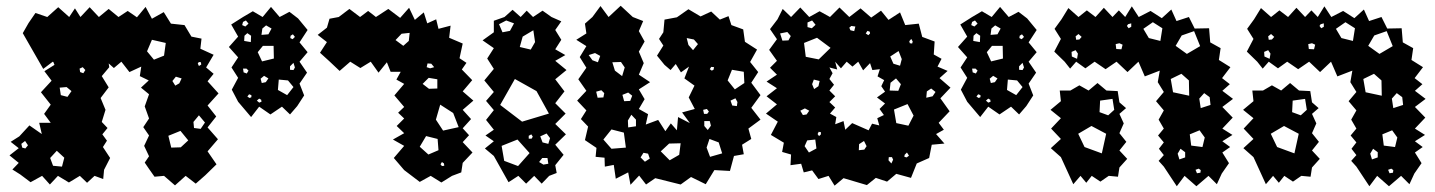

<svg xmlns="http://www.w3.org/2000/svg" viewBox="-20 -620 4979 666"><path d="M79 -470 59 -505 79 -540 103 -575 144 -561 182 -595 220 -561 240 -591 259 -561 291 -595 323 -561 357 -589 391 -561 423 -582 455 -560 485 -596 507 -555 548 -578 573 -538 620 -533 644 -493 679 -486 675 -451 721 -430 695 -386 721 -364 700 -338 738 -296 700 -254 730 -216 700 -178 736 -137 700 -95 731 -50 692 -12 659 17 624 -10 587 23 549 -10 516 -7 497 -34 482 -56 497 -78 480 -114 497 -150 477 -179 497 -209 482 -251 497 -293 469 -316 496 -341 465 -356 470 -389 429 -370 401 -406 375 -384 357 -400 359 -387 333 -356 357 -317 329 -280 346 -239 333 -197 353 -176 335 -154 351 -132 337 -110 362 -72 341 -31 338 1 308 -10 282 14 257 -10 219 13 181 -10 153 20 126 -10 86 12 50 -15 23 -32 45 -55 13 -81 45 -106 17 -128 47 -147 82 -185 125 -155 116 -194H156L133 -225L156 -257L122 -300L159 -340L134 -373L169 -395L165 -405L163 -406L130 -381ZM555 -471 507 -482 490 -442 514 -413 549 -427ZM677 -404 670 -405 666 -400 670 -391 678 -396ZM276 -377 267 -387 256 -382 258 -370 269 -366ZM610 -348 590 -354 578 -339 588 -323 602 -331ZM228 -304 211 -318 187 -316 191 -290 214 -284ZM691 -195 670 -220 651 -197 653 -176 676 -173ZM633 -133 606 -166 564 -149 574 -108 607 -109ZM77 -116 67 -131 54 -121 57 -108 68 -105ZM203 -73 177 -97 154 -72 164 -45 195 -42Z M806 -267 784 -309 806 -350 783 -386 806 -421 774 -457 806 -493 782 -535 823 -561 857 -581 891 -561 920 -596 950 -561 984 -579 1014 -556 1047 -516 1019 -473 1047 -439 1019 -406 1045 -368 1019 -330 1035 -289 1011 -252 986 -223 958 -250 918 -223 879 -250 851 -214ZM833 -549 823 -544 820 -533 831 -528 842 -538ZM922 -521 903 -532 890 -521 887 -499 911 -501ZM851 -496 838 -505 828 -496 827 -478 850 -474ZM996 -501 988 -496 987 -488 995 -484 1003 -492ZM929 -461H892L874 -439L889 -407L930 -417ZM1003 -386 998 -402 986 -390V-378L998 -377ZM842 -375 835 -382H823L825 -369L836 -365ZM911 -348 896 -357 884 -347 888 -332 902 -335ZM979 -341 947 -344 944 -308 976 -290 998 -318ZM852 -290 844 -293 838 -285 846 -280 852 -283ZM886 -274 879 -278 871 -271 879 -264 887 -267Z M1382 -30 1346 -72 1382 -114 1343 -136 1382 -158 1356 -183 1382 -209 1361 -229 1382 -249 1348 -289 1382 -329 1355 -344 1370 -371H1335L1322 -404L1293 -368L1266 -406L1230 -384L1195 -406L1158 -374L1122 -408L1090 -437L1114 -474L1082 -499L1114 -524L1123 -555L1155 -561L1192 -589L1229 -561L1257 -582L1284 -561L1327 -589L1368 -558L1399 -593L1419 -551L1450 -577L1462 -539L1493 -553L1501 -520L1543 -531L1538 -489L1585 -469L1574 -418L1598 -402L1582 -379L1618 -342L1585 -303L1622 -271L1585 -239L1614 -207L1585 -175L1607 -151L1585 -127L1619 -91L1585 -55L1580 -22L1548 -10L1511 13L1474 -10L1436 11ZM1401 -506 1373 -503 1352 -481 1379 -461 1398 -478ZM1476 -399 1463 -400 1460 -387 1472 -383 1486 -387ZM1497 -345 1467 -350 1446 -329 1468 -312 1497 -313ZM1552 -228 1507 -257 1492 -205 1517 -167 1571 -179ZM1498 -138 1458 -148 1436 -111 1466 -84 1501 -99ZM1520 -53 1513 -58 1508 -50 1513 -44 1521 -45Z M1693 -79 1662 -105 1693 -130 1664 -150 1693 -170 1666 -204 1693 -238 1666 -270 1693 -301 1660 -341 1693 -381 1670 -417 1693 -453 1654 -480 1693 -508V-548L1730 -561L1758 -586L1786 -561L1807 -583L1829 -561L1862 -583L1893 -561L1927 -546L1906 -516L1927 -482L1906 -449L1941 -429L1906 -409L1945 -377L1906 -345L1938 -303L1906 -262L1942 -226L1906 -190L1943 -154L1906 -118L1935 -83L1906 -47L1911 -20L1885 -10L1859 17L1833 -10L1805 17L1778 -10L1744 12ZM1763 -539 1736 -549 1711 -536 1723 -508 1749 -513ZM1830 -515 1793 -493 1783 -457 1821 -448 1836 -474ZM1841 -304 1766 -346 1715 -256 1791 -198 1884 -226ZM1876 -157 1854 -147 1862 -126 1882 -121 1888 -141ZM1823 -154 1814 -149V-139H1824L1828 -146ZM1817 -89 1775 -136 1720 -114 1729 -62 1777 -44ZM1879 -72H1861L1850 -58L1865 -49L1882 -52Z M2253 -2 2221 20 2197 -11 2167 21 2159 -22 2116 0 2109 -48 2078 -42 2077 -73 2046 -76 2049 -107 2009 -134 2020 -181 1995 -207 2014 -237 1982 -271 2014 -305 1986 -345 2014 -385 1991 -422 2014 -460 1979 -482 2014 -504 2009 -538 2035 -561 2063 -599 2091 -561 2133 -600 2175 -561 2211 -547 2196 -512 2216 -476 2196 -441 2213 -401 2196 -361 2235 -335 2196 -310 2216 -276 2196 -242 2228 -224 2220 -188 2263 -204 2288 -165 2307 -192 2328 -168 2332 -214 2373 -193 2346 -230 2390 -242 2369 -282 2389 -323 2354 -348 2370 -389 2342 -369 2324 -398 2306 -377 2285 -395 2259 -427 2281 -462 2266 -485 2281 -508 2285 -552 2328 -560 2368 -588 2410 -563 2447 -580 2477 -552 2507 -564 2517 -533 2558 -518 2564 -475 2606 -448 2582 -405 2610 -370 2586 -333 2618 -290 2586 -246 2618 -205 2576 -174 2586 -138 2554 -118 2560 -85 2526 -79 2512 -27 2458 -30 2428 19 2377 -6 2341 20ZM2387 -483 2362 -488 2368 -464 2384 -446 2401 -467ZM2062 -426 2044 -436 2022 -429 2035 -411 2054 -404ZM2134 -405 2104 -404 2113 -375 2138 -356 2147 -386ZM2457 -387 2447 -388 2442 -380 2449 -375 2455 -378ZM2560 -371 2519 -378 2504 -341 2529 -310 2562 -332ZM2066 -307 2048 -302 2053 -281 2073 -282 2076 -297ZM2159 -299 2139 -291 2145 -269 2166 -270 2173 -288ZM2538 -266 2531 -279 2514 -271 2520 -254 2536 -252ZM2439 -233 2432 -242 2419 -239 2422 -225H2433ZM2186 -205 2170 -222 2158 -202 2159 -178 2186 -182ZM2442 -200H2423V-183L2435 -169L2446 -184ZM2144 -160 2101 -171 2073 -136 2101 -104 2151 -108ZM2473 -126 2441 -138 2431 -108 2443 -76 2485 -88ZM2341 -123 2301 -122 2272 -95 2303 -64 2336 -83ZM2228 -87 2212 -90 2202 -74 2217 -59 2234 -70Z M2906 -2 2875 24 2854 -10 2819 1 2797 -29 2768 -22 2759 -52 2722 -47 2724 -84 2693 -93 2699 -125 2654 -152 2678 -198 2637 -226 2675 -258 2639 -286 2675 -314 2639 -337 2675 -361 2651 -385 2675 -409 2648 -447 2675 -484 2651 -519 2677 -553 2695 -589 2724 -561 2756 -594 2787 -561 2823 -581 2859 -561 2892 -594 2926 -561 2965 -591 3002 -559 3036 -583 3062 -551 3102 -577 3120 -533 3167 -538 3179 -492 3222 -476 3219 -431 3246 -416 3232 -389 3267 -374 3239 -349 3277 -316 3242 -279 3274 -234 3236 -194 3254 -170 3227 -155 3256 -122 3212 -118 3203 -72 3160 -53 3140 -3 3089 -17 3057 10 3018 -3 2987 22ZM2797 -549 2781 -542V-526L2796 -522L2809 -534ZM2947 -528 2933 -530 2926 -524 2930 -515 2943 -512ZM2997 -510 2989 -513 2983 -504 2992 -498 2998 -504ZM2723 -495 2711 -509 2686 -504 2694 -479 2715 -480ZM2861 -454 2814 -489 2769 -471 2775 -423 2820 -414ZM3141 -485 3134 -477 3136 -470 3144 -469 3146 -476ZM3108 -415 3097 -443 3068 -424 3079 -399 3102 -392ZM2993 -168 3005 -191 3030 -185 3023 -210 3046 -221 3031 -242 3050 -261 3022 -282 3050 -302 3037 -321 3047 -342 3024 -355 3032 -380 3006 -377 2998 -401 2974 -376 2957 -406 2937 -389 2917 -406 2897 -383 2877 -406 2884 -379 2857 -386 2868 -366 2857 -346 2873 -326 2857 -306 2877 -286 2857 -266 2877 -247 2859 -226 2881 -214 2877 -189 2906 -200 2912 -170 2936 -193ZM3088 -348 3069 -333 3066 -306 3096 -305 3105 -328ZM2823 -339 2803 -344 2797 -328 2804 -311 2819 -321ZM3210 -313 3195 -303 3193 -281 3215 -286 3225 -301ZM3149 -219 3128 -259 3081 -240 3089 -193 3131 -184ZM2787 -236 2772 -244 2756 -236 2765 -221 2778 -223ZM2828 -161 2820 -163 2816 -155 2821 -148 2827 -153ZM2808 -136 2780 -133 2771 -113 2786 -91 2812 -105ZM2977 -131 2960 -120 2959 -99 2978 -101 2986 -113ZM3126 -91 3118 -83 3117 -76 3125 -74 3133 -80ZM3074 -75H3063L3062 -64L3072 -53L3078 -66Z M3335 -267 3313 -309 3335 -350 3312 -386 3335 -421 3303 -457 3335 -493 3311 -535 3352 -561 3386 -581 3420 -561 3449 -596 3479 -561 3513 -579 3543 -556 3576 -516 3548 -473 3576 -439 3548 -406 3574 -368 3548 -330 3564 -289 3540 -252 3515 -223 3487 -250 3447 -223 3408 -250 3380 -214ZM3362 -549 3352 -544 3349 -533 3360 -528 3371 -538ZM3451 -521 3432 -532 3419 -521 3416 -499 3440 -501ZM3380 -496 3367 -505 3357 -496 3356 -478 3379 -474ZM3525 -501 3517 -496 3516 -488 3524 -484 3532 -492ZM3458 -461H3421L3403 -439L3418 -407L3459 -417ZM3532 -386 3527 -402 3515 -390V-378L3527 -377ZM3371 -375 3364 -382H3352L3354 -369L3365 -365ZM3440 -348 3425 -357 3413 -347 3417 -332 3431 -335ZM3508 -341 3476 -344 3473 -308 3505 -290 3527 -318ZM3381 -290 3373 -293 3367 -285 3375 -280 3381 -283ZM3415 -274 3408 -278 3400 -271 3408 -264 3416 -267Z M4017 -42 3999 -62 4017 -82 4000 -104 4017 -126 3997 -150 4017 -174 3999 -205 4017 -237 3990 -269 4017 -301 3996 -335 4003 -375 3951 -355 3929 -406 3891 -370 3853 -406 3815 -380 3777 -406 3745 -383 3713 -406 3692 -382 3673 -406 3637 -441 3660 -485 3638 -520 3662 -553 3686 -592 3721 -561 3750 -584 3780 -561 3809 -593 3839 -561 3861 -584 3883 -561 3906 -598 3930 -561 3971 -582 4010 -557 4043 -587 4061 -547 4104 -561 4124 -521 4174 -522 4178 -473 4214 -453 4208 -412 4248 -387 4219 -349 4246 -328 4220 -305 4257 -277 4220 -249 4256 -212 4220 -174 4255 -152 4220 -130 4247 -110 4220 -91 4243 -54 4218 -18 4201 19 4172 -10 4130 26 4089 -10 4062 26ZM4012 -522 3979 -543 3946 -520 3965 -488 4005 -478ZM3904 -539 3893 -536 3889 -530 3895 -522 3904 -527ZM4122 -512 4079 -497 4058 -461 4097 -433 4143 -460ZM3732 -492 3721 -502 3711 -494 3713 -482 3724 -483ZM3874 -465 3863 -470 3850 -467 3852 -450 3870 -449ZM3719 -434 3711 -446 3697 -440 3698 -424 3716 -416ZM4078 -364 4041 -346 4049 -300 4105 -288 4104 -341ZM3660 -75 3625 -106 3660 -138 3626 -174 3660 -210 3624 -239 3660 -269 3656 -306H3693L3724 -324L3756 -306L3787 -332L3818 -306L3857 -304L3863 -265L3886 -245L3863 -225L3878 -192L3863 -158L3887 -128L3863 -98L3890 -69L3863 -39L3858 -7L3826 -10L3797 10L3767 -10L3748 14L3728 -10L3703 19ZM4176 -283 4157 -297 4140 -278 4145 -245 4179 -256ZM3839 -277 3796 -271 3794 -231 3824 -220 3845 -239ZM3817 -156 3766 -183 3720 -156 3742 -110 3802 -88ZM4141 -168 4107 -154 4112 -115 4151 -110 4159 -143ZM4091 -92 4075 -104 4065 -87 4071 -67 4091 -74ZM4145 -30 4138 -35 4127 -31 4132 -19 4144 -21Z M4685 -42 4667 -62 4685 -82 4668 -104 4685 -126 4665 -150 4685 -174 4667 -205 4685 -237 4658 -269 4685 -301 4664 -335 4671 -375 4619 -355 4597 -406 4559 -370 4521 -406 4483 -380 4445 -406 4413 -383 4381 -406 4360 -382 4341 -406 4305 -441 4328 -485 4306 -520 4330 -553 4354 -592 4389 -561 4418 -584 4448 -561 4477 -593 4507 -561 4529 -584 4551 -561 4574 -598 4598 -561 4639 -582 4678 -557 4711 -587 4729 -547 4772 -561 4792 -521 4842 -522 4846 -473 4882 -453 4876 -412 4916 -387 4887 -349 4914 -328 4888 -305 4925 -277 4888 -249 4924 -212 4888 -174 4923 -152 4888 -130 4915 -110 4888 -91 4911 -54 4886 -18 4869 19 4840 -10 4798 26 4757 -10 4730 26ZM4680 -522 4647 -543 4614 -520 4633 -488 4673 -478ZM4572 -539 4561 -536 4557 -530 4563 -522 4572 -527ZM4790 -512 4747 -497 4726 -461 4765 -433 4811 -460ZM4400 -492 4389 -502 4379 -494 4381 -482 4392 -483ZM4542 -465 4531 -470 4518 -467 4520 -450 4538 -449ZM4387 -434 4379 -446 4365 -440 4366 -424 4384 -416ZM4746 -364 4709 -346 4717 -300 4773 -288 4772 -341ZM4328 -75 4293 -106 4328 -138 4294 -174 4328 -210 4292 -239 4328 -269 4324 -306H4361L4392 -324L4424 -306L4455 -332L4486 -306L4525 -304L4531 -265L4554 -245L4531 -225L4546 -192L4531 -158L4555 -128L4531 -98L4558 -69L4531 -39L4526 -7L4494 -10L4465 10L4435 -10L4416 14L4396 -10L4371 19ZM4844 -283 4825 -297 4808 -278 4813 -245 4847 -256ZM4507 -277 4464 -271 4462 -231 4492 -220 4513 -239ZM4485 -156 4434 -183 4388 -156 4410 -110 4470 -88ZM4809 -168 4775 -154 4780 -115 4819 -110 4827 -143ZM4759 -92 4743 -104 4733 -87 4739 -67 4759 -74ZM4813 -30 4806 -35 4795 -31 4800 -19 4812 -21Z"/></svg>

Font: Rubik Gemstones
Style: Regular
Weight: 400
Designer: Hubert and Fischer, NaN
Foundry: Hubert and Fischer, NaN
Version: Version 2.200